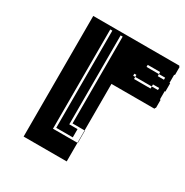

<svg xmlns="http://www.w3.org/2000/svg" viewBox="-162 -833 932 965"><g transform="rotate(30 304.5 -350.0)"><path d="M105 0V-700H605V-696H609V-648H605V-600H609V-552H605V-504H609V-456H605V-450H355V-180H357V-108H355V-180H273V-168H321V-120H225V-684H213V-108H355V0ZM573 -540V-552H537V-540ZM285 -612V-684H273V-612ZM285 -540V-612H273V-540ZM537 -624H465V-612H537V-600H573V-612H537ZM537 -528V-540H441V-552H429V-540H441V-528ZM285 -468V-540H273V-468ZM285 -396V-468H273V-396ZM285 -324V-396H273V-324ZM285 -252V-324H273V-252ZM285 -252H273V-180H285Z"/></g></svg>

Font: Rubik Broken Fax
Style: Regular
Weight: 400
Designer: Hubert and Fischer, NaN
Foundry: Hubert and Fischer, NaN
Version: Version 2.201